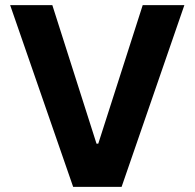

<svg xmlns="http://www.w3.org/2000/svg" viewBox="-20 -727 758 747"><path d="M355.5 -168H362.3L535.2 -707H697.3L453.1 0H264.6L19.5 -707H183.6Z"/></svg>

Font: Pretendard
Style: Bold
Weight: 700
Designer: Base glyphs from Inter by Rasmus Andersson; Hangeul glyphs from Noto Sans CJK(Source Han Sans) by Jang Soo-young and Kan
Foundry: Kil Hyung-jin
Version: Version 1.309